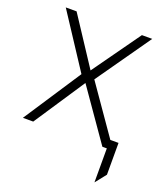

<svg xmlns="http://www.w3.org/2000/svg" viewBox="-162 -810 980 1135"><g transform="rotate(20 328.0 -243.0)"><path d="M567 214V0H547V-54H621V146ZM39 0 276 -361 54 -700H122L319 -400L533 -700H598L358 -358L607 0H539L316 -320L104 0Z"/></g></svg>

Font: Geologica-Sharp
Style: Regular
Weight: 100
Designer: Sindre Bremnes, Frode Helland
Foundry: Monokrom Skriftforlag AS
Version: Version 1.010;gftools[0.9.28]